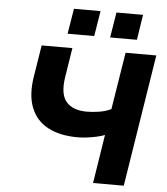

<svg xmlns="http://www.w3.org/2000/svg" viewBox="-60 -967 889 1021"><g transform="rotate(5 384.5 -457.0)"><path d="M475 0 516 -260Q499 -253 474.5 -247.5Q450 -242 423.5 -238.5Q397 -235 372 -235Q278 -235 214 -268.5Q150 -302 123 -369.5Q96 -437 112 -537L139 -705H303L278 -547Q264 -456 299 -415.5Q334 -375 409 -375Q439 -375 474 -380.5Q509 -386 538 -400L587 -705H751L639 0ZM498 -779 520 -914H662L641 -779ZM271 -779 293 -914H435L413 -779Z"/></g></svg>

Font: Nunito Sans 7pt ExtraBold
Style: Italic
Weight: 800
Italic angle: -9°
Designer: Vernon Adams
Foundry: Vernon Adams
Version: Version 3.101;gftools[0.9.27]